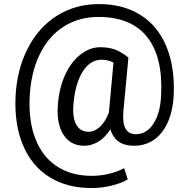

<svg xmlns="http://www.w3.org/2000/svg" viewBox="-20 -719 938 960"><path d="M848.6 -245.1Q842.8 -127 790 -58.6Q737.3 9.8 648.9 9.8Q557.6 9.8 531.7 -72.3Q505.4 -30.8 471.4 -10.5Q437.5 9.8 401.4 9.8Q332 9.8 296.4 -46.9Q260.7 -103.5 270 -203.6Q277.3 -284.2 306.9 -347.4Q336.4 -410.6 383.1 -446.8Q429.7 -482.9 481 -482.9Q520.5 -482.9 551.8 -472.4Q583 -461.9 622.1 -431.2L596.7 -160.6Q587.4 -47.9 659.2 -47.9Q714.4 -47.9 748.5 -102.5Q782.7 -157.2 785.6 -245.1Q794.9 -435.1 715.1 -534.7Q635.3 -634.3 472.2 -634.3Q374 -634.3 297.9 -585.7Q221.7 -537.1 177.7 -445.3Q133.8 -353.5 128.4 -233.4Q122.6 -112.3 157.7 -23.2Q192.9 65.9 264.9 113Q336.9 160.2 439 160.2Q482.9 160.2 527.1 149.4Q571.3 138.7 600.6 121.6L618.7 177.7Q588.4 196.8 538.3 209Q488.3 221.2 437 221.2Q314.9 221.2 227.1 166.3Q139.2 111.3 95.5 8.1Q51.8 -95.2 57.6 -233.4Q63.5 -367.7 117.7 -474.9Q171.9 -582 264.6 -640.4Q357.4 -698.7 474.1 -698.7Q595.7 -698.7 682.6 -644Q769.5 -589.4 812 -486.3Q854.5 -383.3 848.6 -245.1ZM347.7 -203.6Q340.8 -134.3 360.6 -97.2Q380.4 -60.1 423.3 -60.1Q452.6 -60.1 479.7 -85Q506.8 -109.9 524.4 -156.2L524.9 -160.6L547.4 -406.2Q520 -420.4 488.8 -420.4Q431.6 -420.4 394.3 -362.3Q356.9 -304.2 347.7 -203.6Z"/></svg>

Font: Shabnam FD
Style: Regular
Weight: 400
Foundry: DejaVu fonts team - Redesigned by Saber Rastikerdar - Based on Vazir font
Version: Version 5.00;October 20, 2019;FontCreator 12.0.0.2547 64-bit